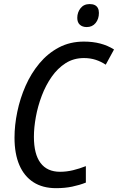

<svg xmlns="http://www.w3.org/2000/svg" viewBox="-20 -933 591 962"><path d="M261.2 9.8Q193.8 9.8 147.5 -20Q101.1 -49.8 76.9 -106.2Q52.7 -162.6 52.7 -243.2Q52.7 -305.7 66.7 -373Q80.6 -440.4 108.2 -502.9Q135.7 -565.4 177.5 -615.5Q219.2 -665.5 274.9 -695.1Q330.6 -724.6 400.4 -724.6Q445.3 -724.6 482.4 -714.8Q519.5 -705.1 551.3 -685.1L509.8 -608.9Q486.3 -624.5 459.5 -633.3Q432.6 -642.1 400.4 -642.1Q349.1 -642.1 308.8 -616.5Q268.6 -590.8 238.8 -548.1Q209 -505.4 189.2 -453.1Q169.4 -400.9 159.7 -347.4Q149.9 -293.9 149.9 -247.6Q149.9 -160.6 183.1 -116.5Q216.3 -72.3 280.8 -72.3Q313.5 -72.3 345.7 -80.1Q377.9 -87.9 410.2 -100.6V-18.1Q377.9 -5.4 341.3 2.2Q304.7 9.8 261.2 9.8ZM414.6 -797.4Q393.1 -797.4 380.1 -809.1Q367.2 -820.8 367.2 -843.3Q367.2 -871.1 383.5 -891.8Q399.9 -912.6 429.2 -912.6Q444.3 -912.6 454.6 -907.7Q464.8 -902.8 470.2 -892.8Q475.6 -882.8 475.6 -868.2Q475.6 -837.9 459 -817.6Q442.4 -797.4 414.6 -797.4Z"/></svg>

Font: Open Sans SemiCondensed Medium
Style: Italic
Weight: 500
Width: 4
Italic angle: -12°
Designer: Monotype Design Team
Foundry: Monotype Imaging Inc.
Version: Version 3.000